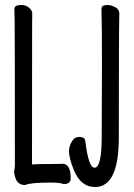

<svg xmlns="http://www.w3.org/2000/svg" viewBox="-20 -731 540 774"><path d="M82 15Q48 15 40 -21Q37 -31 37 -37Q37 -44 38.5 -50.5Q40 -57 40 -70Q40 -621 39 -649.5Q38 -678 38 -695Q38 -711 66 -711Q84 -711 97 -700Q110 -689 110 -677Q110 -665 109.5 -639.5Q109 -614 109 -68Q126 -70 195 -70Q224 -70 231 -71Q265 -71 265 -12Q265 11 237 11Q220 5 186 5Q100 5 82 15ZM363 23Q305 23 277 -47Q258 -95 258 -122Q258 -133 262 -144.5Q266 -156 274.5 -167.5Q283 -179 300 -179Q323 -179 324 -161Q337 -55 361 -55Q390 -55 390 -180L391 -475Q391 -623 389 -695Q389 -711 413 -711Q428 -711 444.5 -702Q461 -693 461 -677Q459 -603 459 -177Q459 23 363 23Z"/></svg>

Font: LXGW WenKai Mono Medium
Style: Regular
Weight: 500
Monospace: yes
Designer: LXGW / Fontworks Inc.
Foundry: LXGW / Fontworks Inc.
Version: Version 1.520; June 14, 2025